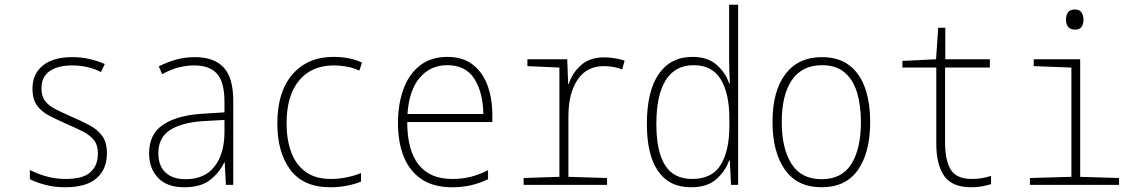

<svg xmlns="http://www.w3.org/2000/svg" viewBox="-20 -780 4810 810"><path d="M255 10Q209 10 170 -0.5Q131 -11 106 -24V-63Q139 -46 177 -35.5Q215 -25 257 -25Q330 -25 361.5 -53.5Q393 -82 393 -132Q393 -167 377 -188Q361 -209 332 -224Q303 -239 263 -256Q223 -274 189.5 -291Q156 -308 136.5 -334.5Q117 -361 117 -406Q117 -468 160.5 -503.5Q204 -539 285 -539Q324 -539 358 -531Q392 -523 422 -510L406 -476Q352 -504 284 -504Q224 -504 189.5 -480Q155 -456 155 -407Q155 -373 170.5 -353.5Q186 -334 214 -319.5Q242 -305 281 -288Q323 -270 357 -252Q391 -234 411 -207Q431 -180 431 -133Q431 -66 387.5 -28Q344 10 255 10Z M758 10Q685 10 647 -29.5Q609 -69 609 -133Q609 -214 667.5 -253.5Q726 -293 831 -300L927 -306V-349Q927 -434 895.5 -469Q864 -504 800 -504Q767 -504 733.5 -495.5Q700 -487 664 -467L650 -500Q685 -518 723 -528.5Q761 -539 802 -539Q883 -539 923.5 -495.5Q964 -452 964 -355V0H933L928 -95H926Q906 -52 866.5 -21Q827 10 758 10ZM763 -24Q843 -24 884.5 -77Q926 -130 927 -219V-274L836 -269Q747 -263 697.5 -231.5Q648 -200 648 -133Q648 -81 678 -52.5Q708 -24 763 -24Z M1374 10Q1260 10 1205 -63.5Q1150 -137 1150 -259Q1150 -393 1214 -466.5Q1278 -540 1387 -540Q1456 -540 1507 -516L1496 -482Q1471 -494 1443 -499Q1415 -504 1388 -504Q1294 -504 1241.5 -440Q1189 -376 1189 -260Q1189 -191 1208.5 -138Q1228 -85 1269.5 -55Q1311 -25 1376 -25Q1409 -25 1443 -32Q1477 -39 1503 -50V-14Q1480 -4 1445.5 3Q1411 10 1374 10Z M1888 10Q1809 10 1758.5 -24Q1708 -58 1683.5 -118.5Q1659 -179 1659 -261Q1659 -341 1682 -404Q1705 -467 1751.5 -503.5Q1798 -540 1867 -540Q1933 -540 1975 -507Q2017 -474 2037 -419Q2057 -364 2057 -296V-265H1698Q1698 -147 1745.5 -86Q1793 -25 1888 -25Q1930 -25 1965.5 -34Q2001 -43 2039 -62V-24Q1970 10 1888 10ZM2019 -299Q2018 -389 1981.5 -447Q1945 -505 1867 -505Q1796 -505 1751 -452.5Q1706 -400 1699 -299Z M2189 0V-29L2340 -34V-495L2205 -501V-530H2373L2377 -425H2379Q2394 -472 2431 -505Q2468 -538 2529 -538Q2552 -538 2575.5 -534Q2599 -530 2615 -524L2605 -487Q2570 -501 2527 -501Q2455 -501 2416.5 -443.5Q2378 -386 2378 -289V-34L2541 -29V0Z M2895 10Q2803 10 2756 -58.5Q2709 -127 2709 -257Q2709 -395 2759 -467.5Q2809 -540 2901 -540Q2966 -540 3004 -506Q3042 -472 3056 -428H3059Q3058 -455 3057 -480.5Q3056 -506 3056 -531V-760H3094V0H3064L3059 -103H3056Q3040 -58 3002 -24Q2964 10 2895 10ZM2900 -25Q2984 -25 3020.5 -84.5Q3057 -144 3057 -248V-280Q3057 -386 3020.5 -445.5Q2984 -505 2906 -505Q2829 -505 2789 -442.5Q2749 -380 2749 -256Q2749 -142 2785.5 -83.5Q2822 -25 2900 -25Z M3446 10Q3344 10 3291.5 -64Q3239 -138 3239 -266Q3239 -396 3293.5 -467.5Q3348 -539 3447 -539Q3518 -539 3563 -504.5Q3608 -470 3629.5 -408.5Q3651 -347 3651 -265Q3651 -138 3600 -64Q3549 10 3446 10ZM3446 -24Q3532 -24 3572 -88.5Q3612 -153 3612 -266Q3612 -336 3595.5 -390Q3579 -444 3543 -474.5Q3507 -505 3448 -505Q3364 -505 3321 -442.5Q3278 -380 3278 -265Q3278 -154 3319 -89Q3360 -24 3446 -24Z M4077 10Q3997 10 3963.5 -37.5Q3930 -85 3930 -174V-495H3787V-523L3929 -530L3938 -663H3968V-530H4156V-495H3967V-179Q3967 -104 3991 -64.5Q4015 -25 4080 -25Q4103 -25 4123 -28.5Q4143 -32 4161 -38V-3Q4143 2 4123.5 6Q4104 10 4077 10Z M4515 -655Q4495 -655 4486 -667Q4477 -679 4477 -697Q4477 -715 4485.5 -727.5Q4494 -740 4515 -740Q4534 -740 4542.5 -727.5Q4551 -715 4551 -697Q4551 -680 4543.5 -667.5Q4536 -655 4515 -655ZM4325 0V-29L4500 -34V-495L4341 -501V-530H4537V-34L4701 -29V0Z"/></svg>

Font: Noto Sans Mono Condensed ExtraLight
Style: Regular
Weight: 200
Width: 3
Designer: Monotype Design Team
Foundry: Monotype Imaging Inc.
Version: Version 2.014; ttfautohint (v1.8.4.7-5d5b)